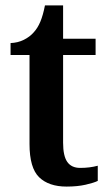

<svg xmlns="http://www.w3.org/2000/svg" viewBox="-20 -679 401 709"><path d="M226 10Q160 10 124.5 -24.5Q89 -59 89 -147V-476H19V-520Q46 -521 68 -532Q90 -543 104 -559Q119 -575 129 -599Q139 -623 146 -659H213V-536H333V-476H213V-152Q213 -103 228.5 -81Q244 -59 276 -59Q294 -59 310 -61Q326 -63 341 -67V-11Q327 -4 296.5 3Q266 10 226 10Z"/></svg>

Font: Noto Serif Tamil SemiCondensed SemiBold
Style: Italic
Weight: 600
Width: 4
Italic angle: -12°
Designer: Indian Type Foundry, Tom Grace, and the Monotype Design Team
Foundry: Monotype Imaging Inc.
Version: Version 2.003; ttfautohint (v1.8.4.7-5d5b)